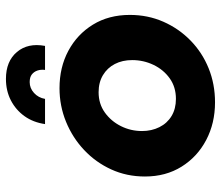

<svg xmlns="http://www.w3.org/2000/svg" viewBox="-70 -680 762 663"><g transform="rotate(-90 311.5 -349.0)"><path d="M289 12Q217 12 159 -18.5Q101 -49 67 -103.5Q33 -158 33 -230Q33 -293 57.5 -346.5Q82 -400 124.5 -440Q167 -480 222 -502.5Q277 -525 338 -525Q410 -525 467 -494.5Q524 -464 557.5 -409.5Q591 -355 591 -282Q591 -220 567.5 -166.5Q544 -113 502.5 -72.5Q461 -32 406.5 -10Q352 12 289 12ZM301 -123Q342 -123 372 -144.5Q402 -166 418.5 -200.5Q435 -235 435 -274Q435 -308 421.5 -334Q408 -360 383 -375Q358 -390 324 -390Q284 -390 254 -368.5Q224 -347 207 -313Q190 -279 190 -240Q190 -207 203.5 -180Q217 -153 242 -138Q267 -123 301 -123ZM214 -575Q220 -616 241.5 -646Q263 -676 296 -693Q329 -710 370 -710Q431 -710 463 -672Q495 -634 484 -575H401Q403 -589 399 -601Q395 -613 385.5 -620.5Q376 -628 359 -628Q338 -628 321.5 -613Q305 -598 301 -575Z"/></g></svg>

Font: MuseoModerno Thin
Style: Bold Italic
Weight: 700
Italic angle: -9°
Version: Version 1.003